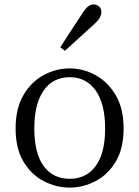

<svg xmlns="http://www.w3.org/2000/svg" viewBox="-20 -839 634 873"><path d="M297 14Q235 14 178.5 -15.5Q122 -45 86.5 -104.5Q51 -164 51 -255Q51 -346 86.5 -406.5Q122 -467 178.5 -497.5Q235 -528 297 -528Q358 -528 414 -497.5Q470 -467 506 -406.5Q542 -346 542 -255Q542 -164 506.5 -104.5Q471 -45 414.5 -15.5Q358 14 297 14ZM297 -26Q372 -26 415 -84Q458 -142 458 -255Q458 -367 415 -427.5Q372 -488 297 -488Q221 -488 178.5 -427.5Q136 -367 136 -255Q136 -142 178.5 -84Q221 -26 297 -26ZM254 -624Q279 -663 304 -701Q329 -739 353 -776Q368 -800 380.5 -809.5Q393 -819 405 -819Q419 -819 430 -810Q441 -801 441 -783Q441 -773 434.5 -760Q428 -747 407 -728Q375 -699 342.5 -669Q310 -639 275 -608Z"/></svg>

Font: Shippori Mincho TTF
Style: Regular
Weight: 400
Version: Version 2.100